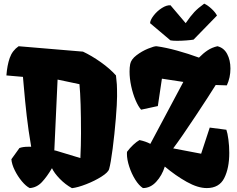

<svg xmlns="http://www.w3.org/2000/svg" viewBox="-20 -1006 1281 1037"><path d="M612.3 -486.3Q612.3 -448.2 605.5 -364.7Q598.6 -281.2 588.4 -202.4Q578.1 -123.5 569.3 -92.8Q564.5 -75.2 528.3 -52.2Q492.2 -29.3 446 -11.2Q399.9 6.8 368.7 10.3Q333 -9.3 302.7 -40.5Q272.5 -71.8 260.7 -97.7Q233.9 -51.8 206.1 -22.2Q178.2 7.3 140.6 9.8Q120.6 0 98.1 -26.9Q75.7 -53.7 59.6 -86.4Q43.5 -119.1 41.5 -146L85 -206.5Q103.5 -213.4 132.3 -213.4H148.4Q132.8 -305.2 124.3 -380.1Q115.7 -455.1 107.9 -546.4L104 -590.8L14.6 -598.6Q18.6 -652.8 32.5 -692.9Q46.4 -732.9 80.6 -756.3L428.2 -727.1Q474.1 -705.6 523.7 -670.7Q573.2 -635.7 606.4 -598.6Q609.9 -569.3 611.1 -550Q612.3 -530.8 612.3 -486.3ZM409.2 -551.3 291 -576.2 273.4 -193.8 281.7 -192.4 414.1 -152.3Q417.5 -221.7 417.5 -286.1Q417.5 -463.4 409.2 -551.3ZM1202.6 -305.2Q1209 -287.6 1213.6 -252.7Q1218.3 -217.8 1218.3 -180.2Q1218.3 -98.1 1191.2 -44.2Q1164.1 9.8 1096.7 9.8Q1048.3 9.8 988.3 -23.9Q928.2 -57.6 870.1 -106.4Q855 -58.1 823.7 -24.2Q792.5 9.8 752 9.8Q730.5 -3.9 710.4 -35.9Q690.4 -67.9 678 -106.2Q665.5 -144.5 665.5 -175.8Q665.5 -182.6 666 -186Q681.2 -206.5 699.7 -223.9Q718.3 -241.2 733.4 -249.5Q767.6 -242.2 792 -229L970.2 -563.5L854.5 -581.1L832.5 -433.1L742.2 -413.6Q727.1 -430.2 712.4 -464.4Q697.8 -498.5 688.7 -540.3Q679.7 -582 679.7 -619.6Q679.7 -642.1 683.1 -659.7Q688 -685.1 717 -707.3Q746.1 -729.5 779.5 -743.2Q813 -756.8 825.2 -756.3Q875.5 -749.5 936.5 -732.7Q997.6 -715.8 1054.7 -694.8Q1077.6 -718.3 1101.1 -733.9Q1124.5 -749.5 1154.3 -756.3Q1189 -748 1206.8 -714.6Q1224.6 -681.2 1224.6 -635.7Q1224.6 -586.9 1205.1 -544.9L1145 -546.9Q1111.8 -493.2 1036.1 -378.9Q960.4 -264.6 915.5 -204.6L1066.4 -175.8L1112.8 -316.9ZM936 -785.6Q913.6 -785.6 900.4 -788.1L790.5 -880.9Q791.5 -898.4 810.1 -922.4Q828.6 -946.3 854.2 -962.6Q879.9 -979 900.9 -977.5L982.9 -880.9Q1008.8 -918.9 1029.5 -940.9Q1050.3 -962.9 1083 -986.3Q1101.6 -978 1122.6 -958.5Q1143.6 -939 1151.9 -921.9L1025.4 -792Q1012.2 -789.6 985.6 -787.6Q959 -785.6 936 -785.6Z"/></svg>

Font: Fruktur
Style: Regular
Weight: 400
Designer: Viktoriya Grabowska
Foundry: Viktoriya Grabowska
Version: Version 1.004; ttfautohint (v1.4.1)